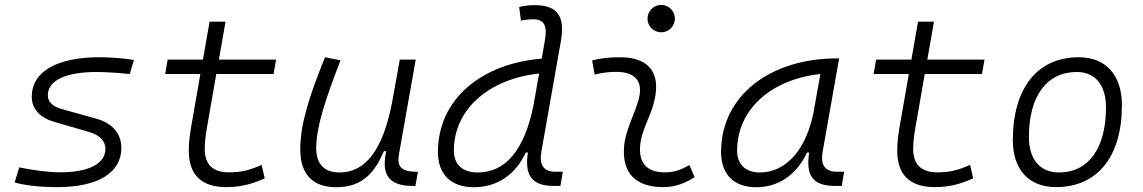

<svg xmlns="http://www.w3.org/2000/svg" viewBox="-20 -764 4728 794"><path d="M216.8 9.8C385.3 9.8 481.9 -49.3 481.9 -152.8C481.9 -211.4 444.3 -255.4 377.4 -273.4L233.9 -313.5C198.2 -323.2 177.7 -343.3 177.7 -369.6C177.7 -431.2 251.5 -466.3 379.9 -466.3C412.6 -466.3 462.4 -463.4 516.6 -458L533.7 -516.1C487.3 -523.4 436 -527.3 392.1 -527.3C213.4 -527.3 111.3 -467.3 111.3 -363.3C111.3 -314.9 145 -277.3 203.6 -260.3L348.1 -218.3C391.1 -206.1 416 -180.7 416 -148.9C416 -86.9 347.2 -51.3 227.5 -51.3C184.6 -51.3 123.5 -58.6 59.6 -71.8L40.5 -9.8C79.6 2.4 144 9.8 216.8 9.8Z M917 9.8C981.9 9.8 1029.8 -6.3 1074.7 -26.4L1062 -82C1009.3 -59.1 977.1 -51.3 926.3 -51.3C860.4 -51.3 826.7 -83.5 826.7 -147.9C826.7 -188 832.5 -217.3 844.7 -287.1L874.5 -458H1111.3L1121.6 -517.6H885.3L912.6 -674.3H846.7L819.3 -517.6H673.3L663.1 -458H808.6L778.8 -287.1C766.1 -215.8 760.7 -184.1 760.7 -141.6C760.7 -40.5 812.5 9.8 917 9.8Z M1370.1 10.3C1481.4 10.3 1530.8 -53.2 1567.4 -138.7H1577.1C1557.6 -47.4 1582 4.9 1686.5 4.9H1697.8L1708.5 -53.7H1695.3C1638.2 -56.2 1621.1 -75.7 1629.9 -126.5L1699.2 -517.6H1633.3L1601.6 -341.3C1563.5 -144 1492.2 -50.8 1383.8 -50.8C1321.3 -50.8 1287.6 -85.4 1287.6 -150.9C1287.6 -232.9 1320.8 -341.8 1388.2 -514.6L1324.2 -527.3C1258.3 -365.2 1221.7 -251 1221.7 -145C1221.7 -43.9 1273.4 10.3 1370.1 10.3Z M1939.9 10.3C2036.1 10.3 2112.8 -42.5 2154.3 -133.3H2163.1C2149.9 -46.4 2172.9 4.9 2268.6 4.9H2297.4L2307.6 -53.7H2277.3C2226.6 -53.7 2209 -82.5 2219.2 -139.2L2299.8 -595.7C2317.4 -696.3 2285.6 -742.7 2191.4 -742.7C2169.9 -742.7 2148.4 -740.7 2127 -734.9L2134.3 -678.7C2151.4 -682.6 2168.9 -684.1 2186 -684.1C2231.4 -684.1 2243.7 -656.2 2233.4 -597.7L2220.2 -521.5C1972.2 -501.5 1791 -354.5 1791 -135.3C1791 -43 1845.2 10.3 1939.9 10.3ZM2185.5 -324.2C2147.9 -145 2072.3 -50.8 1955.6 -50.8C1893.1 -50.8 1856.9 -83.5 1856.9 -141.1C1856.9 -310.5 1999 -437 2209.5 -460L2185.5 -325.2Z M2831.1 -81.1C2791 -59.6 2767.1 -51.3 2729 -51.3C2657.7 -51.3 2622.1 -87.4 2627 -157.7C2631.3 -225.6 2668.9 -275.4 2685.5 -345.2C2714.8 -463.9 2662.6 -527.3 2543.9 -527.3C2505.4 -527.3 2466.8 -524.4 2428.7 -513.7L2439 -455.6C2468.8 -463.4 2498.5 -466.8 2528.3 -466.8C2606.4 -466.8 2640.6 -428.2 2621.6 -355C2606.4 -293.9 2564.9 -226.1 2560.5 -153.3C2553.7 -46.4 2610.4 9.8 2723.1 9.8C2776.4 9.8 2815.4 -8.3 2852.5 -31.2ZM2714.4 -630.4C2745.6 -630.4 2771 -655.8 2771 -687C2771 -718.3 2745.6 -743.7 2714.4 -743.7C2683.1 -743.7 2657.7 -718.3 2657.7 -687C2657.7 -655.8 2683.1 -630.4 2714.4 -630.4Z M3107.4 10.3C3199.2 10.3 3274.4 -41 3317.4 -133.3H3326.2C3311.5 -36.1 3341.8 4.9 3434.1 4.9H3460.9L3470.7 -53.7H3441.4C3391.6 -53.7 3372.6 -82 3381.8 -135.7L3450.2 -522.5H3440.9C3167 -522.5 2961.9 -370.1 2961.9 -135.3C2961.9 -43 3014.6 10.3 3107.4 10.3ZM3122.6 -50.8C3063.5 -50.8 3028.3 -83.5 3028.3 -141.1C3028.3 -309.6 3166 -435.5 3372.6 -458L3346.7 -312.5C3317.4 -145.5 3230.5 -50.8 3122.6 -50.8Z M3846.7 9.8C3911.6 9.8 3959.5 -6.3 4004.4 -26.4L3991.7 -82C3939 -59.1 3906.7 -51.3 3856 -51.3C3790 -51.3 3756.3 -83.5 3756.3 -147.9C3756.3 -188 3762.2 -217.3 3774.4 -287.1L3804.2 -458H4041L4051.3 -517.6H3814.9L3842.3 -674.3H3776.4L3749 -517.6H3603L3592.8 -458H3738.3L3708.5 -287.1C3695.8 -215.8 3690.4 -184.1 3690.4 -141.6C3690.4 -40.5 3742.2 9.8 3846.7 9.8Z M4346.7 9.8C4518.1 9.8 4619.6 -115.7 4619.6 -328.6C4619.6 -453.6 4553.2 -527.3 4441.4 -527.3C4270 -527.3 4168.5 -399.9 4168.5 -184.1C4168.5 -62.5 4234.9 9.8 4346.7 9.8ZM4359.4 -50.8C4280.8 -50.8 4234.9 -105.5 4234.9 -197.3C4234.9 -366.2 4308.6 -466.3 4432.6 -466.3C4509.3 -466.3 4553.7 -412.1 4553.7 -320.3C4553.7 -150.9 4481.4 -50.8 4359.4 -50.8Z"/></svg>

Font: Cascadia Mono PL Light
Style: Italic
Weight: 300
Italic angle: -10°
Monospace: yes
Designer: Aaron Bell
Foundry: Saja Typeworks
Version: Version 2404.023